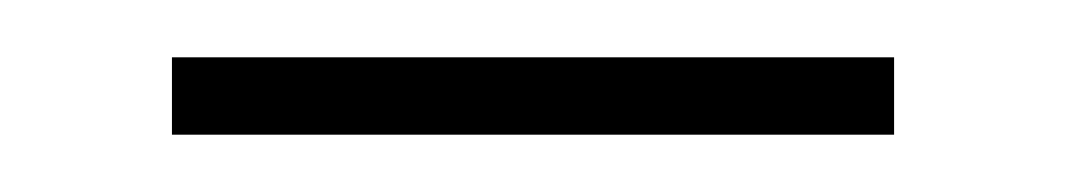

<svg xmlns="http://www.w3.org/2000/svg" viewBox="-20 -287 372 67"><path d="M40 -240V-267H292V-240Z"/></svg>

Font: DeepMind Serif Display
Style: Regular
Weight: 400
Designer: Frank Grießhammer / Modifications: Colophon Foundry
Foundry: Colophon Foundry
Version: Version 5.003; ttfautohint (v1.8.2)